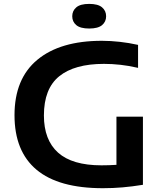

<svg xmlns="http://www.w3.org/2000/svg" viewBox="-20 -959 838 986"><path d="M508.5 7.5Q281 7.5 167.8 -87.2Q54.5 -182 54.5 -367.5Q54.5 -555 172 -652.2Q289.5 -749.5 503 -749.5Q548 -749.5 595 -744.2Q642 -739 689 -728.5V-610.5Q642 -621.5 598.8 -626.2Q555.5 -631 514 -631Q362.5 -631 284 -567.2Q205.5 -503.5 205.5 -366Q205.5 -240.5 278.2 -175.2Q351 -110 501 -110Q540 -110 578 -112.5V-360H714V-10Q658.5 -1 609.5 3.2Q560.5 7.5 508.5 7.5ZM438 -812.5Q392.5 -812.5 371.8 -830Q351 -847.5 351 -875.5Q351 -903.5 371.8 -921.2Q392.5 -939 438 -939Q483.5 -939 504.2 -921.2Q525 -903.5 525 -875.5Q525 -847.5 504.2 -830Q483.5 -812.5 438 -812.5Z"/></svg>

Font: Encode Sans Exp SmBold
Style: Regular
Weight: 600
Width: 7
Designer: Multiple Designers
Foundry: Impallari Type
Version: Version 3.002; ttfautohint (v1.8.3) -l 8 -r 50 -G 200 -x 14 